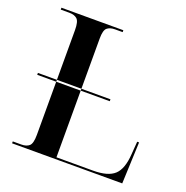

<svg xmlns="http://www.w3.org/2000/svg" viewBox="-128 -832 920 950"><g transform="rotate(20 332.5 -357.0)"><path d="M37 -361V-371H419V-361ZM36 0H616L625 -219H615L610 -152Q605 -73 571 -41.5Q537 -10 459 -10H266V-636Q266 -679 280.5 -691.5Q295 -704 322 -704H362V-714H36V-704H81Q108 -704 122.5 -691Q137 -678 137 -633V-81Q137 -36 122.5 -23Q108 -10 81 -10H36Z"/></g></svg>

Font: Noto Serif Display Semi
Style: Regular
Weight: 600
Designer: Monotype Design Team
Foundry: Monotype Imaging Inc.
Version: Version 1.900